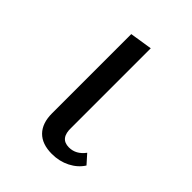

<svg xmlns="http://www.w3.org/2000/svg" viewBox="-136 -489 564 564"><g transform="rotate(45 146.0 -207.5)"><path d="M91 -80V-409L161 -420V-91Q159 -44 197 -44Q226 -44 246 -71L271 -43Q257 -21 231.5 -8Q206 5 175 5Q134 5 112.5 -17Q91 -39 91 -80Z"/></g></svg>

Font: Ysabeau Infant
Style: Regular
Weight: 400
Designer: Christian Thalmann (Catharsis Fonts)
Version: Version 0.003